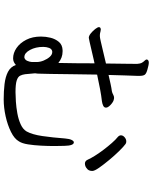

<svg xmlns="http://www.w3.org/2000/svg" viewBox="87 -886 826 1040"><g transform="rotate(90 500.0 -366.0)"><path d="M382 -89Q384 -74 390 -62Q396 -50 416 -43.5Q436 -37 479 -37Q499 -37 530 -39Q561 -41 594 -47Q627 -53 653.5 -65Q680 -77 692 -97Q709 -128 717 -183Q725 -238 730 -305Q732 -329 738 -341Q744 -353 751 -353Q769 -353 770 -302Q770 -291 770.5 -277Q771 -263 771 -247Q771 -213 769 -175Q767 -137 762 -105Q757 -73 746 -56Q732 -31 694.5 -12.5Q657 6 610 16.5Q563 27 518 27Q475 27 436 22.5Q397 18 369.5 4Q342 -10 332 -39Q324 -32 315.5 -28Q307 -24 296 -24Q267 -24 240 -42.5Q213 -61 195.5 -95Q178 -129 178 -175Q178 -201 184.5 -227Q191 -253 207 -272Q223 -291 252 -292H259Q293 -292 321 -269Q322 -312 322.5 -363.5Q323 -415 323 -465Q323 -465 302.5 -460.5Q282 -456 255 -449.5Q228 -443 207.5 -438.5Q187 -434 185 -434Q174 -434 160.5 -445Q147 -456 137 -469Q127 -482 127 -489Q127 -493 130 -496Q135 -499 139 -499Q144 -499 149.5 -497.5Q155 -496 160 -495Q165 -494 169 -494Q173 -494 177 -494Q183 -494 203 -498.5Q223 -503 248 -509Q273 -515 294.5 -520Q316 -525 324 -527Q325 -594 325.5 -642.5Q326 -691 326 -696Q326 -701 324 -710Q322 -719 319 -723Q315 -730 308.5 -736.5Q302 -743 302 -748Q302 -749 302.5 -749.5Q303 -750 303 -751Q307 -759 319 -759Q326 -759 335 -757Q344 -755 355 -752Q378 -746 384.5 -737.5Q391 -729 391 -708V-698Q390 -668 388.5 -627.5Q387 -587 386 -541Q412 -547 435 -552Q458 -557 474 -559Q484 -561 492.5 -566Q501 -571 511 -571Q512 -571 513.5 -570.5Q515 -570 516 -570Q528 -569 543 -556.5Q558 -544 562 -533Q563 -531 563 -527Q563 -517 552.5 -512Q542 -507 528 -505Q500 -502 462.5 -495Q425 -488 384 -479Q383 -410 382 -343Q381 -276 380.5 -227.5Q380 -179 379 -164Q379 -160 378.5 -154.5Q378 -149 377 -143ZM892 -423Q888 -419 881 -416Q874 -413 866 -413Q851 -413 844 -430Q838 -444 824 -466.5Q810 -489 791.5 -513.5Q773 -538 754.5 -559Q736 -580 722 -591Q713 -599 713 -608Q713 -619 723.5 -628Q734 -637 746 -637Q755 -637 760 -633Q774 -623 798 -598.5Q822 -574 846.5 -544.5Q871 -515 888.5 -490Q906 -465 906 -453Q906 -432 892 -423ZM292 -85Q304 -88 309.5 -100.5Q315 -113 316 -126V-151Q316 -170 308 -189.5Q300 -209 288 -222.5Q276 -236 262 -236H259Q245 -234 239.5 -219Q234 -204 234 -187Q234 -146 250.5 -115.5Q267 -85 289 -85Z"/></g></svg>

Font: QiushuiShotai
Style: Regular
Weight: 600
Designer: Fontworks Inc.
Foundry: Fontworks Inc.
Version: Version 1.250